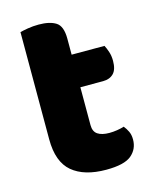

<svg xmlns="http://www.w3.org/2000/svg" viewBox="-96 -659 593 740"><g transform="rotate(-15 200.0 -289.0)"><path d="M222 -167Q222 -141 238.5 -130Q255 -119 285 -119Q300 -119 316 -121.5Q332 -124 344 -128Q353 -117 359.5 -103.5Q366 -90 366 -71Q366 -33 337.5 -9Q309 15 237 15Q149 15 101.5 -25Q54 -65 54 -155V-583Q65 -586 85.5 -589.5Q106 -593 129 -593Q173 -593 197.5 -577.5Q222 -562 222 -512V-448H353Q359 -437 364.5 -420.5Q370 -404 370 -384Q370 -349 354.5 -333.5Q339 -318 313 -318H222Z"/></g></svg>

Font: Baloo Tammudu
Style: Regular
Weight: 400
Designer: Omkar Shende and Ek Type
Foundry: Ek Type
Version: Version 1.007;PS 1.000;hotconv 1.0.88;makeotf.lib2.5.647800